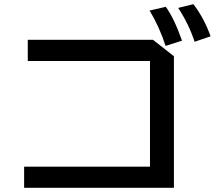

<svg xmlns="http://www.w3.org/2000/svg" viewBox="-20 -898 1039 925"><path d="M113.8 -706.1H717.3L817.9 -627V6.8H96.2V-95.2H702.6V-604H113.8ZM777.8 -676.8Q747.6 -769.5 700.7 -847.2L778.8 -865.2Q819.8 -808.1 856.9 -702.1ZM917.5 -696.8Q890.1 -781.2 838.4 -859.9L911.6 -877.9Q962.4 -812.5 994.6 -723.1Z"/></svg>

Font: UDEV Gothic 35
Style: Bold
Weight: 700
Version: v2.1.0; ttfautohint (v1.8.4.7-5d5b-dirty) -l 6 -r 45 -G 200 